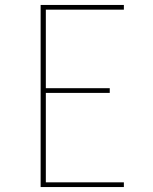

<svg xmlns="http://www.w3.org/2000/svg" viewBox="-20 -755 616 775"><path d="M144 0H480V-19H165V-380H423V-399H165V-716H480V-735H144Z"/></svg>

Font: Iosevka Sparkle Thin
Style: Regular
Weight: 100
Designer: Belleve Invis
Foundry: Belleve Invis
Version: Version 4.5.0; ttfautohint (v1.8.3)